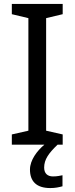

<svg xmlns="http://www.w3.org/2000/svg" viewBox="-20 -734 379 974"><path d="M204 116C204 75 227 43 272 0H298V-52L214 -71V-642L298 -662V-714H40V-662L124 -642V-71L40 -52V0H205C169 30 132 78 132 126C132 185 164 220 235 220C261 220 278 216 297 211V155C286 157 271 161 249 161C221 161 204 146 204 116Z"/></svg>

Font: Noto Sans Arabic
Style: Regular
Weight: 400
Designer: Monotype Design Team, Nadine Chahine, Nizar Qandah and Khaled Hosny
Foundry: Monotype Imaging Inc.
Version: Version 2.012